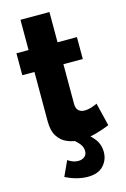

<svg xmlns="http://www.w3.org/2000/svg" viewBox="-134 -753 671 1024"><g transform="rotate(-15 201.0 -241.0)"><path d="M395 -28Q362 -14 319.5 -2Q277 10 234 10Q194 10 161 -3.5Q128 -17 108 -48Q88 -79 88 -130V-404H21V-525H88V-692H248V-525H355V-404H248V-185Q248 -159 261 -147.5Q274 -136 294 -136Q312 -136 331 -142Q350 -148 364 -155ZM219 210Q191 210 159.5 202Q128 194 97 178L135 95Q163 115 192 115Q213 115 226.5 104Q240 93 240 73Q240 53 227.5 35.5Q215 18 191 0L243 -32Q281 -5 308 27Q335 59 335 104Q335 147 306 178.5Q277 210 219 210Z"/></g></svg>

Font: Raleway ExtraBold
Style: Regular
Weight: 800
Designer: Matt McInerney, Pablo Impallari, Rodrigo Fuenzalida
Foundry: Matt McInerney, Pablo Impallari, Rodrigo Fuenzalida
Version: Version 4.026